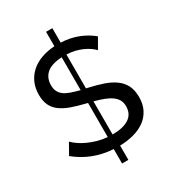

<svg xmlns="http://www.w3.org/2000/svg" viewBox="-216 -936 1054 1164"><g transform="rotate(-30 311.0 -354.0)"><path d="M35.2 -92.8 78.1 -168.9Q93.3 -153.8 115.2 -138.4Q137.2 -123 165.5 -110.1Q193.8 -97.2 226.8 -87.6Q259.8 -78.1 295.9 -75.2V-314L280.8 -317.9Q226.6 -331.1 185.8 -345.9Q145 -360.8 117.4 -381.8Q89.8 -402.8 75.9 -432.9Q62 -462.9 62 -504.9Q62 -552.7 79.1 -590.3Q96.2 -627.9 126.7 -654.5Q157.2 -681.2 199.2 -696Q241.2 -710.9 291 -713.9V-814.9H335V-713.9Q400.9 -710.9 454.3 -689.9Q507.8 -668.9 549.8 -633.8L507.8 -561Q495.6 -574.2 477.8 -586.7Q460 -599.1 436.5 -609.6Q413.1 -620.1 386 -626.5Q358.9 -632.8 329.1 -633.8V-397L341.8 -394Q397 -381.8 441.4 -366.5Q485.8 -351.1 517.3 -328.1Q548.8 -305.2 565.4 -272Q582 -238.8 582 -190.9Q582 -141.1 563 -104Q543.9 -66.9 511 -43Q478 -19 432.6 -6.6Q387.2 5.9 335 6.8V106.9H291V5.9Q145 -2.9 35.2 -92.8ZM154.8 -519Q154.8 -494.1 163.3 -476.1Q171.9 -458 189 -445.1Q206.1 -432.1 232.9 -422.6Q259.8 -413.1 295.9 -403.8V-633.8Q222.7 -629.9 188.7 -599.9Q154.8 -569.8 154.8 -519ZM329.1 -74.2Q404.3 -74.2 445.1 -101.1Q485.8 -127.9 485.8 -182.1Q485.8 -208 475.3 -226.6Q464.8 -245.1 444.8 -259.5Q424.8 -273.9 396 -284.9Q367.2 -295.9 329.1 -306.2Z"/></g></svg>

Font: Raleway Medium
Style: Regular
Weight: 500
Designer: Matt McInerney, Pablo Impallari, Rodrigo Fuenzalida
Foundry: Matt McInerney, Pablo Impallari, Rodrigo Fuenzalida
Version: Version 3.000g; ttfautohint (v1.5) -l 8 -r 28 -G 28 -x 14 -D